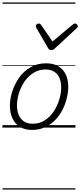

<svg xmlns="http://www.w3.org/2000/svg" viewBox="-20 -1030 648 1550"><path d="M238 19Q181 19 141 -5.5Q101 -30 80.5 -74.5Q60 -119 60 -177Q60 -232 79 -291.5Q98 -351 134.5 -403Q171 -455 226 -487Q281 -519 354 -519Q410 -519 450 -495.5Q490 -472 510.5 -429.5Q531 -387 531 -330Q531 -288 520 -240.5Q509 -193 486 -146.5Q463 -100 427.5 -63Q392 -26 344.5 -3.5Q297 19 238 19ZM243 -31Q300 -31 343 -59.5Q386 -88 415 -132.5Q444 -177 459 -228Q474 -279 474 -324Q474 -369 459.5 -401.5Q445 -434 417 -451.5Q389 -469 348 -469Q293 -469 249.5 -441.5Q206 -414 176.5 -369.5Q147 -325 132 -275Q117 -225 117 -180Q117 -135 131.5 -101Q146 -67 174.5 -49Q203 -31 243 -31ZM585 -840Q594 -840 601 -833.5Q608 -827 608 -818Q608 -813 605.5 -809.5Q603 -806 599 -802L423 -639Q416 -631 409 -628.5Q402 -626 393 -626Q386 -626 380 -629Q374 -632 369 -640L274 -804Q272 -808 270.5 -812Q269 -816 269 -819Q269 -829 277.5 -834.5Q286 -840 293 -840Q300 -840 303.5 -837.5Q307 -835 311 -830L404 -695L565 -830Q571 -835 575.5 -837.5Q580 -840 585 -840ZM0 490H589V500H0ZM0 -20H589V0H0ZM0 -505H589V-500H0ZM0 -1010H589V-1000H0Z"/></svg>

Font: Playwrite AU QLD Guides
Style: Regular
Weight: 400
Designer: Veronika Burian, José Scaglione
Foundry: TypeTogether
Version: Version 1.003